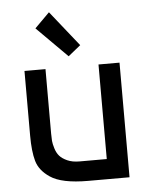

<svg xmlns="http://www.w3.org/2000/svg" viewBox="-52 -758 627 801"><g transform="rotate(-5 261.5 -357.5)"><path d="M458 0H285Q174 0 126 -33Q83 -62 71.5 -102.5Q60 -143 60 -209V-480H148V-210Q148 -192 149 -179.5Q150 -167 156 -147.5Q162 -128 173 -115.5Q184 -103 205 -93.5Q226 -84 256 -84H370V-480H458ZM301 -567 249 -525 121 -653 183 -715Z"/></g></svg>

Font: Baumans
Style: Regular
Weight: 400
Designer: Henadij Zarechnjuk
Foundry: Cyreal (www.cyreal.org)
Version: Version 001.002